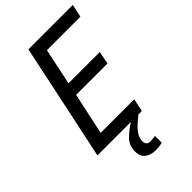

<svg xmlns="http://www.w3.org/2000/svg" viewBox="-276 -802 1107 1107"><g transform="rotate(-45 277.0 -248.5)"><path d="M41 0 192 -714H554L537 -635H264L217 -412H472L457 -334H201L146 -79H420L403 0ZM299 217Q261 217 235.5 197.5Q210 178 210 137Q210 90 239.5 59Q269 28 314 0H375Q356 15 334 34.5Q312 54 297 76.5Q282 99 282 126Q282 159 315 159Q326 159 336 157.5Q346 156 355 155V210Q342 214 327.5 215.5Q313 217 299 217Z"/></g></svg>

Font: Manna Sans
Style: Italic
Weight: 400
Italic angle: -12°
Designer: Monotype Design Team
Foundry: Monotype Imaging Inc.
Version: Version 2.001.1; ttfautohint (v1.8.2)